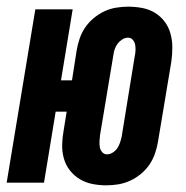

<svg xmlns="http://www.w3.org/2000/svg" viewBox="-39 -548 559 576"><path d="M280 8Q259 8 238.5 4Q218 0 200.5 -10.5Q183 -21 170.5 -37Q158 -53 152.5 -73Q147 -93 147.5 -114.5Q148 -136 152 -157L161 -213H128L93 0H-19L67 -520H179L144 -307H177L191 -397Q194 -415 200 -432.5Q206 -450 216.5 -465.5Q227 -481 242 -493.5Q257 -506 274 -514Q291 -522 309.5 -525Q328 -528 345 -528Q367 -528 388 -524Q409 -520 426 -509.5Q443 -499 455 -483Q467 -467 472.5 -447Q478 -427 478 -405.5Q478 -384 475 -363L435 -123Q432 -105 426 -87.5Q420 -70 409.5 -54.5Q399 -39 384 -26.5Q369 -14 351.5 -6Q334 2 316 5Q298 8 280 8ZM282 -85Q291 -85 299.5 -90.5Q308 -96 313 -103.5Q318 -111 321 -120Q324 -129 326 -138L365 -378Q367 -387 367.5 -396Q368 -405 366.5 -413.5Q365 -422 359.5 -428.5Q354 -435 345 -435Q336 -435 327.5 -429.5Q319 -424 313.5 -416.5Q308 -409 305 -400Q302 -391 301 -382L261 -142Q260 -133 259.5 -124Q259 -115 260.5 -106.5Q262 -98 267.5 -91.5Q273 -85 282 -85Z"/></svg>

Font: Iosevka SS18 Heavy
Style: Italic
Weight: 900
Italic angle: -9°
Monospace: yes
Designer: Belleve Invis
Foundry: Belleve Invis
Version: Version 25.1.1; ttfautohint (v1.8.4)